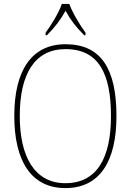

<svg xmlns="http://www.w3.org/2000/svg" viewBox="-20 -951 669 981"><path d="M213 -784V-771H220C265 -817 287 -847 315 -896C342 -847 365 -817 410 -771H417V-784C389 -822 350 -886 334 -931H296C281 -886 241 -822 213 -784ZM314 10C493 10 575 -131 575 -358C575 -597 498 -725 315 -725C143 -725 53 -593 53 -359C53 -129 139 10 314 10ZM314 -15C159 -15 81 -147 81 -358C81 -573 157 -700 315 -700C485 -700 547 -573 547 -358C547 -145 476 -15 314 -15Z"/></svg>

Font: Noto Serif Thai SemiCondensed Thin
Style: Regular
Weight: 100
Width: 4
Designer: Monotype Design Team
Foundry: Monotype Imaging Inc.
Version: Version 2.002